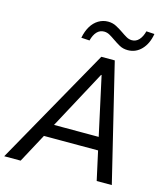

<svg xmlns="http://www.w3.org/2000/svg" viewBox="-151 -1016 969 1117"><g transform="rotate(15 333.5 -458.0)"><path d="M-20 0 376 -705H457L628 0H537L493 -200L527 -174H141L186 -199L79 0ZM402 -603 202 -231 184 -251H508L486 -232L405 -603ZM285 -779 235 -782Q243 -823 260.5 -852Q278 -881 304.5 -897Q331 -913 362 -913Q390 -913 413 -900.5Q436 -888 455 -875Q472 -863 488.5 -853.5Q505 -844 522 -844Q547 -844 564.5 -863Q582 -882 591 -916L640 -913Q630 -853 596 -817.5Q562 -782 514 -782Q485 -782 463 -794.5Q441 -807 421 -821Q404 -833 388 -842Q372 -851 354 -851Q329 -851 311.5 -832.5Q294 -814 285 -779Z"/></g></svg>

Font: Nunito Sans 10pt SemiCondensed Medium
Style: Italic
Weight: 500
Width: 4
Italic angle: -9°
Designer: Vernon Adams
Foundry: Vernon Adams
Version: Version 3.101;gftools[0.9.27]